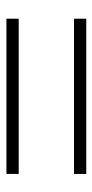

<svg xmlns="http://www.w3.org/2000/svg" viewBox="138 -664 294 611"><g transform="rotate(90 285.5 -358.0)"><path d="M533 -231H39V-270H533ZM533 -446H39V-485H533Z"/></g></svg>

Font: Noto Serif KR
Style: Regular
Weight: 200
Designer: Ryoko NISHIZUKA 西塚涼子 (kana & ideographs); Frank Grießhammer (Latin, Greek & Cyrillic); Wenlong ZHANG 张文龙 (bopomofo); San
Foundry: Adobe
Version: Version 2.001;hotconv 1.1.0;makeotfexe 2.6.0